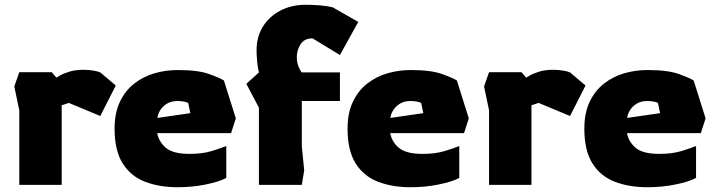

<svg xmlns="http://www.w3.org/2000/svg" viewBox="-20 -776 3006 806"><path d="M61 0V-313L40 -413L61 -473H197L217 -450Q217 -450 231 -458.5Q245 -467 270.5 -475Q296 -483 330 -483Q350 -483 370 -480Q390 -477 401 -472L466 -417L401 -289L269 -344L239 -334V0Z M726 10Q649 10 589 -13Q529 -36 495 -90Q461 -144 461 -236Q461 -302 483.5 -349Q506 -396 544 -425.5Q582 -455 629 -468.5Q676 -482 726 -482Q812 -482 858.5 -465Q905 -448 920 -438L970 -279L950 -217H640Q647 -180 677 -155Q707 -130 776 -130Q830 -130 869 -142Q908 -154 930 -163V-29Q900 -13 843.5 -1.5Q787 10 726 10ZM641 -281 779 -301 770 -344Q763 -348 749.5 -350Q736 -352 726 -352Q698 -352 679.5 -340Q661 -328 651.5 -311.5Q642 -295 641 -281Z M1067 0V-324L1014 -424L1067 -472Q1062 -489 1059.5 -517.5Q1057 -546 1057 -564Q1057 -621 1083.5 -664Q1110 -707 1157 -731.5Q1204 -756 1263 -756Q1291 -756 1322.5 -753.5Q1354 -751 1377 -745L1484 -684L1407 -545L1292 -615Q1258 -615 1242 -590.5Q1226 -566 1226 -536Q1226 -514 1233 -497Q1240 -480 1247 -472H1407V-352H1247V-162L1257 -61L1247 0Z M1704 10Q1627 10 1567 -13Q1507 -36 1473 -90Q1439 -144 1439 -236Q1439 -302 1461.5 -349Q1484 -396 1522 -425.5Q1560 -455 1607 -468.5Q1654 -482 1704 -482Q1790 -482 1836.5 -465Q1883 -448 1898 -438L1948 -279L1928 -217H1618Q1625 -180 1655 -155Q1685 -130 1754 -130Q1808 -130 1847 -142Q1886 -154 1908 -163V-29Q1878 -13 1821.5 -1.5Q1765 10 1704 10ZM1619 -281 1757 -301 1748 -344Q1741 -348 1727.5 -350Q1714 -352 1704 -352Q1676 -352 1657.5 -340Q1639 -328 1629.5 -311.5Q1620 -295 1619 -281Z M2033 0V-313L2012 -413L2033 -473H2169L2189 -450Q2189 -450 2203 -458.5Q2217 -467 2242.5 -475Q2268 -483 2302 -483Q2322 -483 2342 -480Q2362 -477 2373 -472L2438 -417L2373 -289L2241 -344L2211 -334V0Z M2698 10Q2621 10 2561 -13Q2501 -36 2467 -90Q2433 -144 2433 -236Q2433 -302 2455.5 -349Q2478 -396 2516 -425.5Q2554 -455 2601 -468.5Q2648 -482 2698 -482Q2784 -482 2830.5 -465Q2877 -448 2892 -438L2942 -279L2922 -217H2612Q2619 -180 2649 -155Q2679 -130 2748 -130Q2802 -130 2841 -142Q2880 -154 2902 -163V-29Q2872 -13 2815.5 -1.5Q2759 10 2698 10ZM2613 -281 2751 -301 2742 -344Q2735 -348 2721.5 -350Q2708 -352 2698 -352Q2670 -352 2651.5 -340Q2633 -328 2623.5 -311.5Q2614 -295 2613 -281Z"/></svg>

Font: Rowdies
Style: Regular
Weight: 400
Designer: Jaikishan Patel
Version: Version 1.000; ttfautohint (v1.8.3)